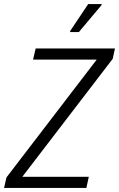

<svg xmlns="http://www.w3.org/2000/svg" viewBox="-37 -927 587 947"><path d="M-17 0 -5 -52 440 -633H126L139 -688H530L519 -637L73 -55H401L389 0ZM309 -769V-774L398 -907H464V-902L352 -769Z"/></svg>

Font: Saira SemiCondensed Light
Style: Italic
Weight: 300
Width: 4
Italic angle: -12°
Designer: Hector Gatti with collaboration of the Omnibus-Type team
Foundry: Omnibus-Type
Version: Version 1.101